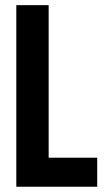

<svg xmlns="http://www.w3.org/2000/svg" viewBox="-20 -710 406 730"><path d="M42 -690.4H165V-110.4H349.6V0H42Z"/></svg>

Font: Altinn-DIN Condensed
Style: DINCondensed-Bold
Weight: 700
Width: 3
Designer: Charles Nix
Foundry: Altinn
Version: Version 2.00